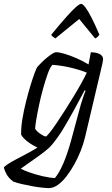

<svg xmlns="http://www.w3.org/2000/svg" viewBox="-77 -769 576 989"><path d="M174 200Q163 200 139.5 197.5Q116 195 88.5 190Q61 185 35 179Q9 173 -9 166Q-33 148 -44 127Q-55 106 -57 94Q-54 88 -37.5 77Q-21 66 4.5 52.5Q30 39 59.5 23.5Q89 8 116 -9Q96 -18 77.5 -30.5Q59 -43 47 -55.5Q35 -68 32 -75Q31 -112 38.5 -157Q46 -202 57.5 -247.5Q69 -293 81 -332Q93 -371 102.5 -396Q112 -421 116 -425Q123 -433 135.5 -445.5Q148 -458 163 -470.5Q178 -483 191 -491.5Q204 -500 212 -500Q229 -500 257 -491.5Q285 -483 317.5 -469Q350 -455 379 -437L391 -500Q399 -500 409.5 -498.5Q420 -497 430 -493.5Q440 -490 447 -482.5Q454 -475 454 -463Q454 -462 453 -456Q452 -450 450 -439L361 -62Q353 -28 338.5 8.5Q324 45 305 79Q286 113 264.5 140.5Q243 168 220 184Q197 200 174 200ZM206 148Q229 120 249.5 72Q270 24 288 -41L340 -233Q347 -257 354 -276.5Q361 -296 364 -301L359 -304Q333 -255 305.5 -204.5Q278 -154 250 -107.5Q222 -61 191 -24Q180 -10 158 7.5Q136 25 110.5 43Q85 61 63.5 76Q42 91 30 100Q44 108 75 119Q106 130 142 138.5Q178 147 206 148ZM159 -66Q163 -66 178 -84.5Q193 -103 214 -134Q235 -165 258.5 -202Q282 -239 304.5 -276Q327 -313 344.5 -345Q362 -377 370 -395Q329 -411 283 -421.5Q237 -432 193 -435Q181 -423 169 -389.5Q157 -356 145 -313Q133 -270 124 -227Q115 -184 109.5 -151Q104 -118 104 -106Q112 -92 131.5 -79Q151 -66 159 -66ZM208 -571Q200 -576 194 -581Q188 -586 187 -590Q233 -646 264 -681Q295 -716 314 -732.5Q333 -749 341 -749Q349 -749 362.5 -731.5Q376 -714 394 -679Q412 -644 435 -590Q431 -586 427 -580.5Q423 -575 413 -571L331 -671Z"/></svg>

Font: Texturina 12pt ExtraLight
Style: Italic
Weight: 250
Italic angle: -11°
Designer: Guillermo Torres Carreño
Foundry: Omnibus-Type
Version: Version 1.002